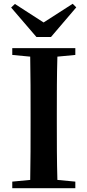

<svg xmlns="http://www.w3.org/2000/svg" viewBox="-20 -997 463 1017"><path d="M250 -801 384 -958 365 -977 211 -878 59 -976 39 -957 173 -801ZM379 -742H45V-706L140 -697C142 -596 142 -495 142 -395V-346C142 -244 142 -143 140 -44L45 -35V0H379V-35L284 -44C281 -144 281 -246 281 -346V-395C281 -497 281 -597 284 -697L379 -706Z"/></svg>

Font: Noto Serif CJK JP
Style: Bold
Weight: 700
Designer: Ryoko NISHIZUKA 西塚涼子 (kana & ideographs); Frank Grießhammer (Latin, Greek & Cyrillic); Wenlong ZHANG 张文龙 (bopomofo); San
Foundry: Adobe Systems Incorporated
Version: Version 1.000;PS 1;hotconv 16.6.53;makeotf.lib2.5.65590